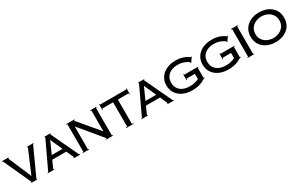

<svg xmlns="http://www.w3.org/2000/svg" viewBox="239 -2366 6208 4026"><g transform="rotate(-30 3343.5 -352.5)"><path d="M387 -124 626 -685H607V-700H769V-685H752L446 -15H459V0H315V-15H328L22 -685H5V-700H167V-685H148Z M714 0V-15H731L1047 -685H1034V-700H1178V-685H1165L1481 -15H1498V0H1341V-15H1359L1276 -200H936L853 -15H871V0ZM1106 -581 976 -290H1236Z M1563 0V-15H1583V-685H1563V-700H1763V-685H1736L2163 -178V-685H2143V-700H2293V-685H2273V-15H2293V0H2123V-15H2153L1693 -568V-15H1713V0Z M2613 0V-15H2643V-605H2383V-580H2368V-715H2383V-700H3018V-715H3033V-580H3018V-605H2758V-15H2788V0Z M2983 0V-15H3000L3316 -685H3303V-700H3447V-685H3434L3750 -15H3767V0H3610V-15H3628L3545 -200H3205L3122 -15H3140V0ZM3375 -581 3245 -290H3505Z M3902 -350Q3902 -271 3938.5 -212.5Q3975 -154 4044.5 -122Q4114 -90 4212 -90Q4277 -90 4331 -104Q4385 -118 4427 -139V-265H4224V-235H4209V-375H4224V-360H4562V-345H4542V-100H4562V-85H4542Q4508 -64 4464 -42Q4420 -20 4359 -5Q4298 10 4212 10Q4090 10 3994 -33.5Q3898 -77 3842.5 -157.5Q3787 -238 3787 -350Q3787 -462 3842.5 -542.5Q3898 -623 3994 -666.5Q4090 -710 4212 -710Q4295 -710 4355.5 -693.5Q4416 -677 4458.5 -654Q4501 -631 4531 -610L4537 -619L4550 -611L4473 -499L4460 -507L4469 -521Q4444 -541 4405.5 -561.5Q4367 -582 4318 -596Q4269 -610 4212 -610Q4114 -610 4044.5 -578Q3975 -546 3938.5 -487.5Q3902 -429 3902 -350Z M4777 -350Q4777 -271 4813.5 -212.5Q4850 -154 4919.5 -122Q4989 -90 5087 -90Q5152 -90 5206 -104Q5260 -118 5302 -139V-265H5099V-235H5084V-375H5099V-360H5437V-345H5417V-100H5437V-85H5417Q5383 -64 5339 -42Q5295 -20 5234 -5Q5173 10 5087 10Q4965 10 4869 -33.5Q4773 -77 4717.5 -157.5Q4662 -238 4662 -350Q4662 -462 4717.5 -542.5Q4773 -623 4869 -666.5Q4965 -710 5087 -710Q5170 -710 5230.5 -693.5Q5291 -677 5333.5 -654Q5376 -631 5406 -610L5412 -619L5425 -611L5348 -499L5335 -507L5344 -521Q5319 -541 5280.5 -561.5Q5242 -582 5193 -596Q5144 -610 5087 -610Q4989 -610 4919.5 -578Q4850 -546 4813.5 -487.5Q4777 -429 4777 -350Z M5552 0V-15H5572V-685H5552V-700H5712V-685H5692V-15H5712V0Z M5827 -350Q5827 -438 5859 -505Q5891 -572 5947.5 -617.5Q6004 -663 6077 -686.5Q6150 -710 6232 -710Q6314 -710 6387 -686.5Q6460 -663 6516.5 -617.5Q6573 -572 6605 -505Q6637 -438 6637 -350Q6637 -262 6605 -195Q6573 -128 6516.5 -82.5Q6460 -37 6387 -13.5Q6314 10 6232 10Q6150 10 6077 -13.5Q6004 -37 5947.5 -82.5Q5891 -128 5859 -195Q5827 -262 5827 -350ZM5942 -350Q5942 -268 5982.5 -210Q6023 -152 6089.5 -121Q6156 -90 6232 -90Q6309 -90 6375 -121Q6441 -152 6481.5 -210Q6522 -268 6522 -350Q6522 -432 6481.5 -490Q6441 -548 6375 -579Q6309 -610 6232 -610Q6156 -610 6089.5 -579Q6023 -548 5982.5 -490Q5942 -432 5942 -350Z"/></g></svg>

Font: Copperplate CC
Style: Regular
Weight: 400
Designer: indestructible type*
Foundry: Cowboy Collective
Version: Version 1.000